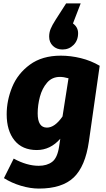

<svg xmlns="http://www.w3.org/2000/svg" viewBox="-20 -876 616 1121"><path d="M562 -492 499 -50Q478 96 410 160.5Q342 225 207 225Q157 225 102 208.5Q47 192 3 164L60 50Q137 92 206 92Q254 92 284.5 69Q315 46 325 -20L332 -66Q274 0 195 0Q110 0 64.5 -56.5Q19 -113 19 -209Q19 -289 51 -367.5Q83 -446 154.5 -498.5Q226 -551 335 -551Q393 -551 452 -536.5Q511 -522 562 -492ZM200 -214Q200 -131 254 -131Q300 -131 345 -196L380 -419Q351 -427 330 -427Q284 -427 255 -393.5Q226 -360 213 -311Q200 -262 200 -214ZM267 -662Q267 -686 275.5 -707Q284 -728 305 -761L366 -856H451L406 -739Q436 -717 436 -682Q436 -640 409.5 -613.5Q383 -587 345 -587Q311 -587 289 -608Q267 -629 267 -662Z"/></svg>

Font: Trujillo ExtraBold
Style: Italic
Weight: 800
Italic angle: -8°
Designer: Fira Sans original fonts by bBox Type GmbH, Carrois Corporate GbR, & Edenspiekermann AG / Changes by Cristiano Sobral
Foundry: Fira Sans original fonts by bBox Type GmbH, Carrois Corporate GbR, & Edenspiekermann AG / Changes by Cristiano Sobral
Version: Version 4.301;July 28, 2020;FontCreator 13.0.0.2655 64-bit